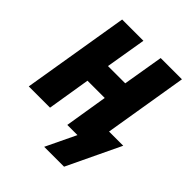

<svg xmlns="http://www.w3.org/2000/svg" viewBox="-191 -628 881 881"><g transform="rotate(45 250.0 -187.0)"><path d="M246 146 316 0H250L284 -209H172L138 0H0L86 -520H224L191 -323H303L336 -520H474L407 -114H499L375 146Z"/></g></svg>

Font: Iosevka Term Curly Heavy
Style: Italic
Weight: 900
Italic angle: -9°
Designer: Belleve Invis
Foundry: Belleve Invis
Version: Version 32.3.0